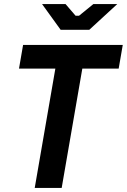

<svg xmlns="http://www.w3.org/2000/svg" viewBox="-20 -920 621 940"><path d="M150 0H282L383 -584H561L581 -700H93L73 -584H251ZM277 -774H417L554 -900H437L367 -843H350L301 -900H186Z"/></svg>

Font: Fixel Text 20240404 SemiBold
Style: Italic
Weight: 600
Width: 4
Italic angle: -10°
Designer: AlfaBravo + MacPaw
Foundry: Kyrylo Tkachov, Marchela Mozhyna, Serhii Makarenko, Maria Weinstein, Zakhar Kryvoshyya
Version: Version 1.211;Glyphs 3.2 (3225)